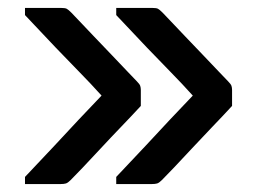

<svg xmlns="http://www.w3.org/2000/svg" viewBox="-20 -542 640 484"><path d="M273 -504V-522Q296 -522 319 -522Q342 -522 364 -522Q374 -522 378 -520Q382 -518 390 -510Q394 -506 410 -489Q426 -472 448 -449Q470 -426 492.5 -402.5Q515 -379 532 -361Q549 -343 555 -337Q562 -330 563.5 -325.5Q565 -321 565 -315Q565 -305 565 -295Q565 -285 565 -275Q542 -250 515.5 -222.5Q489 -195 464 -168Q439 -141 419 -120Q399 -99 388 -88Q381 -81 376 -79.5Q371 -78 362 -78Q340 -78 317.5 -78Q295 -78 273 -78V-96Q315 -140 347.5 -175Q380 -210 408.5 -240.5Q437 -271 466 -301Q439 -331 411 -359.5Q383 -388 350 -422.5Q317 -457 273 -504ZM43 -504V-522Q66 -522 89 -522Q112 -522 134 -522Q144 -522 148 -520Q152 -518 160 -510Q164 -506 180 -489Q196 -472 218 -449Q240 -426 262.5 -402.5Q285 -379 302 -361Q319 -343 325 -337Q332 -330 333.5 -325.5Q335 -321 335 -315Q335 -305 335 -295Q335 -285 335 -275Q312 -250 285.5 -222.5Q259 -195 234 -168Q209 -141 189 -120Q169 -99 158 -88Q151 -81 146 -79.5Q141 -78 132 -78Q110 -78 87.5 -78Q65 -78 43 -78V-96Q85 -140 117.5 -175Q150 -210 178.5 -240.5Q207 -271 236 -301Q209 -331 181 -359.5Q153 -388 120 -422.5Q87 -457 43 -504Z"/></svg>

Font: Recursive SemiBold
Style: Regular
Weight: 600
Version: Version 1.085